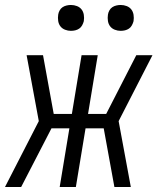

<svg xmlns="http://www.w3.org/2000/svg" viewBox="-29 -752 649 772"><path d="M-9 0 127 -265 78 -530H144L187 -294H260L299 -530H364L325 -294H398L519 -530H584L448 -265L497 0H431L388 -236H315L276 0H211L250 -236H178L56 0ZM456 -628Q444 -628 432.5 -632.5Q421 -637 414 -646Q407 -655 405 -667.5Q403 -680 405 -693Q406 -701 410.5 -709.5Q415 -718 422.5 -723Q430 -728 439 -730Q448 -732 456 -732Q469 -732 480.5 -727.5Q492 -723 499 -714Q506 -705 508 -692.5Q510 -680 508 -667Q506 -659 501.5 -650.5Q497 -642 489.5 -637Q482 -632 473.5 -630Q465 -628 456 -628ZM256 -628Q244 -628 232.5 -632.5Q221 -637 214 -646Q207 -655 205 -667.5Q203 -680 205 -693Q206 -701 210.5 -709.5Q215 -718 222.5 -723Q230 -728 239 -730Q248 -732 256 -732Q269 -732 280.5 -727.5Q292 -723 299 -714Q306 -705 308 -692.5Q310 -680 308 -667Q306 -659 301.5 -650.5Q297 -642 289.5 -637Q282 -632 273.5 -630Q265 -628 256 -628Z"/></svg>

Font: Iosevka Curly LtExObl
Style: Regular
Weight: 300
Width: 7
Italic angle: -9°
Monospace: yes
Designer: Belleve Invis
Foundry: Belleve Invis
Version: Version 11.1.0; ttfautohint (v1.8.3)